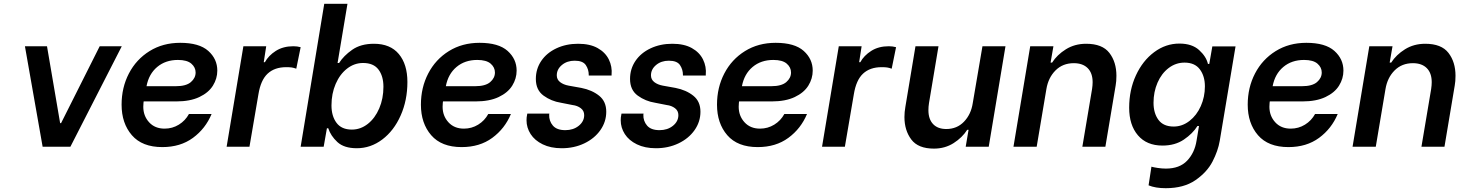

<svg xmlns="http://www.w3.org/2000/svg" viewBox="-20 -771 7670 1009"><path d="M111 -528H227L296 -124H301L504 -528H620L350 0H204Z M619 -221Q619 -311 657.5 -385Q696 -459 766 -502.5Q836 -546 927 -546Q1027 -546 1074.5 -503.5Q1122 -461 1122 -400Q1122 -358 1099 -321Q1076 -284 1027.5 -261Q979 -238 906 -238H735L734 -230Q733 -223 733 -210Q733 -162 763.5 -128.5Q794 -95 845 -95Q886 -95 920 -116Q954 -137 973 -172H1092Q1060 -95 994 -46.5Q928 2 833 2Q727 2 673 -60.5Q619 -123 619 -221ZM904 -318Q958 -318 983 -339.5Q1008 -361 1008 -390Q1008 -417 985.5 -436.5Q963 -456 915 -456Q850 -456 806 -419Q762 -382 750 -318Z M1259 -528H1379L1366 -444H1372Q1391 -479 1429.5 -503.5Q1468 -528 1522 -528Q1542 -528 1560 -523L1537 -410Q1523 -415 1512.5 -416.5Q1502 -418 1484 -418Q1423 -418 1386.5 -384Q1350 -350 1338 -275L1291 0H1171Z M1705 -97H1698L1681 0H1560L1684 -751H1806L1754 -440H1762Q1786 -478 1831 -509.5Q1876 -541 1945 -541Q2031 -541 2076 -487Q2121 -433 2121 -340Q2121 -244 2085.5 -164Q2050 -84 1989 -38Q1928 8 1855 8Q1788 8 1753 -24.5Q1718 -57 1705 -97ZM1995 -315Q1995 -371 1969 -405.5Q1943 -440 1888 -440Q1842 -440 1804 -410.5Q1766 -381 1744 -330Q1722 -279 1722 -217Q1722 -161 1748.5 -125.5Q1775 -90 1829 -90Q1875 -90 1913 -120Q1951 -150 1973 -201.5Q1995 -253 1995 -315Z M2192 -221Q2192 -311 2230.5 -385Q2269 -459 2339 -502.5Q2409 -546 2500 -546Q2600 -546 2647.5 -503.5Q2695 -461 2695 -400Q2695 -358 2672 -321Q2649 -284 2600.5 -261Q2552 -238 2479 -238H2308L2307 -230Q2306 -223 2306 -210Q2306 -162 2336.5 -128.5Q2367 -95 2418 -95Q2459 -95 2493 -116Q2527 -137 2546 -172H2665Q2633 -95 2567 -46.5Q2501 2 2406 2Q2300 2 2246 -60.5Q2192 -123 2192 -221ZM2477 -318Q2531 -318 2556 -339.5Q2581 -361 2581 -390Q2581 -417 2558.5 -436.5Q2536 -456 2488 -456Q2423 -456 2379 -419Q2335 -382 2323 -318Z M2747 -139Q2747 -155 2750 -168L2751 -174H2867L2866 -168Q2865 -135 2885.5 -111Q2906 -87 2951 -87Q2993 -87 3021.5 -110Q3050 -133 3050 -166Q3050 -189 3032 -202.5Q3014 -216 2989 -219L2928 -231Q2877 -239 2836.5 -268.5Q2796 -298 2796 -356Q2796 -409 2824.5 -451Q2853 -493 2904 -517Q2955 -541 3018 -541Q3080 -541 3120.5 -518.5Q3161 -496 3179.5 -458.5Q3198 -421 3194 -378V-374H3074V-377Q3074 -406 3058.5 -429Q3043 -452 3000 -452Q2960 -452 2933 -429.5Q2906 -407 2906 -375Q2906 -353 2923.5 -339.5Q2941 -326 2968 -321L3035 -309Q3091 -298 3128.5 -268Q3166 -238 3166 -184Q3166 -131 3135 -87Q3104 -43 3050.5 -17.5Q2997 8 2932 8Q2874 8 2832 -12.5Q2790 -33 2768.5 -66.5Q2747 -100 2747 -139Z M3242 -139Q3242 -155 3245 -168L3246 -174H3362L3361 -168Q3360 -135 3380.5 -111Q3401 -87 3446 -87Q3488 -87 3516.5 -110Q3545 -133 3545 -166Q3545 -189 3527 -202.5Q3509 -216 3484 -219L3423 -231Q3372 -239 3331.5 -268.5Q3291 -298 3291 -356Q3291 -409 3319.5 -451Q3348 -493 3399 -517Q3450 -541 3513 -541Q3575 -541 3615.5 -518.5Q3656 -496 3674.5 -458.5Q3693 -421 3689 -378V-374H3569V-377Q3569 -406 3553.5 -429Q3538 -452 3495 -452Q3455 -452 3428 -429.5Q3401 -407 3401 -375Q3401 -353 3418.5 -339.5Q3436 -326 3463 -321L3530 -309Q3586 -298 3623.5 -268Q3661 -238 3661 -184Q3661 -131 3630 -87Q3599 -43 3545.5 -17.5Q3492 8 3427 8Q3369 8 3327 -12.5Q3285 -33 3263.5 -66.5Q3242 -100 3242 -139Z M3748 -221Q3748 -311 3786.5 -385Q3825 -459 3895 -502.5Q3965 -546 4056 -546Q4156 -546 4203.5 -503.5Q4251 -461 4251 -400Q4251 -358 4228 -321Q4205 -284 4156.5 -261Q4108 -238 4035 -238H3864L3863 -230Q3862 -223 3862 -210Q3862 -162 3892.5 -128.5Q3923 -95 3974 -95Q4015 -95 4049 -116Q4083 -137 4102 -172H4221Q4189 -95 4123 -46.5Q4057 2 3962 2Q3856 2 3802 -60.5Q3748 -123 3748 -221ZM4033 -318Q4087 -318 4112 -339.5Q4137 -361 4137 -390Q4137 -417 4114.5 -436.5Q4092 -456 4044 -456Q3979 -456 3935 -419Q3891 -382 3879 -318Z M4388 -528H4508L4495 -444H4501Q4520 -479 4558.5 -503.5Q4597 -528 4651 -528Q4671 -528 4689 -523L4666 -410Q4652 -415 4641.5 -416.5Q4631 -418 4613 -418Q4552 -418 4515.5 -384Q4479 -350 4467 -275L4420 0H4300Z M5176 0H5055L5070 -89H5063Q5037 -48 4991.5 -19Q4946 10 4888 10Q4805 10 4769 -38Q4733 -86 4733 -156Q4733 -182 4738 -210L4791 -528H4912L4862 -229Q4859 -210 4859 -192Q4859 -145 4883.5 -119Q4908 -93 4953 -93Q5009 -93 5046 -131.5Q5083 -170 5092 -229L5143 -528H5264Z M5394 -528H5516L5501 -442H5509Q5535 -483 5581.5 -512Q5628 -541 5688 -541Q5773 -541 5810 -493Q5847 -445 5847 -373Q5847 -343 5843 -322L5789 0H5668L5719 -303Q5722 -323 5722 -339Q5722 -387 5696 -413Q5670 -439 5623 -439Q5565 -439 5527 -401Q5489 -363 5479 -303L5428 0H5306Z M6016 203 6031 105Q6041 108 6063.5 111.5Q6086 115 6107 115Q6179 115 6218.5 73.5Q6258 32 6268 -31L6281 -109H6273Q6248 -69 6201.5 -37.5Q6155 -6 6089 -6Q6006 -6 5960 -60Q5914 -114 5914 -205Q5914 -298 5949.5 -375Q5985 -452 6045.5 -497Q6106 -542 6178 -542Q6244 -542 6281.5 -508Q6319 -474 6328 -435H6335L6351 -527H6473L6390 -31Q6381 22 6352 78Q6323 134 6262 176Q6201 218 6106 218Q6052 218 6016 203ZM6312 -317Q6312 -371 6285.5 -406.5Q6259 -442 6205 -442Q6159 -442 6121.5 -413.5Q6084 -385 6063 -336.5Q6042 -288 6042 -231Q6042 -176 6068 -141Q6094 -106 6148 -106Q6193 -106 6231 -135.5Q6269 -165 6290.5 -213.5Q6312 -262 6312 -317Z M6537 -221Q6537 -311 6575.5 -385Q6614 -459 6684 -502.5Q6754 -546 6845 -546Q6945 -546 6992.5 -503.5Q7040 -461 7040 -400Q7040 -358 7017 -321Q6994 -284 6945.5 -261Q6897 -238 6824 -238H6653L6652 -230Q6651 -223 6651 -210Q6651 -162 6681.5 -128.5Q6712 -95 6763 -95Q6804 -95 6838 -116Q6872 -137 6891 -172H7010Q6978 -95 6912 -46.5Q6846 2 6751 2Q6645 2 6591 -60.5Q6537 -123 6537 -221ZM6822 -318Q6876 -318 6901 -339.5Q6926 -361 6926 -390Q6926 -417 6903.5 -436.5Q6881 -456 6833 -456Q6768 -456 6724 -419Q6680 -382 6668 -318Z M7176 -528H7298L7283 -442H7291Q7317 -483 7363.5 -512Q7410 -541 7470 -541Q7555 -541 7592 -493Q7629 -445 7629 -373Q7629 -343 7625 -322L7571 0H7450L7501 -303Q7504 -323 7504 -339Q7504 -387 7478 -413Q7452 -439 7405 -439Q7347 -439 7309 -401Q7271 -363 7261 -303L7210 0H7088Z"/></svg>

Font: Be Vietnam SemiBold
Style: Italic
Weight: 600
Italic angle: -9.556°
Designer: Gabriel Lam
Foundry: TypeRant
Version: Version 3.000